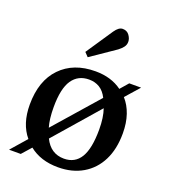

<svg xmlns="http://www.w3.org/2000/svg" viewBox="-144 -886 885 1004"><g transform="rotate(20 298.5 -383.5)"><path d="M23 15 99 -72Q44 -137 44 -244Q44 -377 115.5 -451Q187 -525 309 -525Q396 -525 456 -481L495 -526H561L493 -449Q522 -417 537.5 -371.5Q553 -326 553 -268Q553 -181 521.5 -118Q490 -55 431.5 -20.5Q373 14 294 14Q197 14 134 -37L88 15ZM179 -164 393 -408Q376 -442 350.5 -457.5Q325 -473 292 -473Q231 -473 198.5 -425.5Q166 -378 166 -274Q166 -208 179 -164ZM308 -39Q369 -39 399.5 -89Q430 -139 430 -245Q430 -312 414 -358L199 -111Q234 -39 308 -39ZM244 -580 223 -602 323 -751Q344 -782 366 -782Q390 -782 403 -764Q416 -746 416 -728Q416 -711 406 -698Q396 -685 380 -673Z"/></g></svg>

Font: Literata 36pt Medium
Style: Regular
Weight: 500
Designer: Latin by Veronika Burian and Jose Scaglione. Greek by Irene Vlachou. Cyrillic by Vera Evstafieva.
Foundry: TypeTogether
Version: Version 3.002